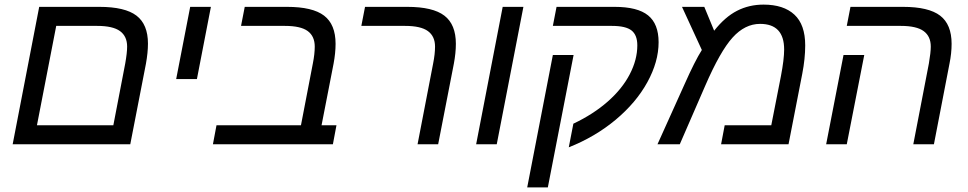

<svg xmlns="http://www.w3.org/2000/svg" viewBox="-20 -629 4221 837"><path d="M547.9 0H35.2L150.9 -599.1H413.1Q524.9 -599.1 575 -560.8Q625 -522.5 625 -439Q625 -399.9 616.2 -351.1ZM225.1 -516.1 141.1 -83H474.1L525.9 -352.1Q534.2 -398.9 534.2 -425.8Q534.2 -470.7 503.2 -493.4Q472.2 -516.1 403.8 -516.1Z M809.1 -599.1H899.4L838.4 -284.2H748Z M1030.8 -516.1 1046.9 -599.1H1231Q1342.8 -599.1 1392.8 -560.8Q1442.9 -522.5 1442.9 -438Q1442.9 -398.4 1434.1 -351.1L1381.8 -83H1446.8L1431.2 0H908.2L923.8 -83H1292L1343.8 -352.1Q1352.1 -393.6 1352.1 -425.8Q1352.1 -471.2 1321.3 -493.7Q1290.5 -516.1 1222.2 -516.1Z M1800.3 0 1868.2 -352.1Q1876.5 -393.6 1876.5 -425.8Q1876.5 -470.7 1845.5 -493.4Q1814.5 -516.1 1746.1 -516.1H1555.2L1571.3 -599.1H1755.4Q1867.2 -599.1 1917.2 -560.8Q1967.3 -522.5 1967.3 -438Q1967.3 -398.4 1958.5 -351.1L1890.1 0Z M2171.4 -599.1H2261.7L2145.5 0H2055.7Z M2480.5 -389.2 2368.2 188H2278.3L2390.1 -389.2ZM2406.2 -599.1H2659.2Q2759.3 -599.1 2805.2 -562Q2851.1 -524.9 2851.1 -444.8Q2851.1 -359.9 2802 -270.5Q2752.9 -181.2 2663.6 -106.7Q2574.2 -32.2 2459.5 13.2L2479.5 -89.8Q2566.4 -130.9 2629.4 -186.3Q2692.4 -241.7 2725.3 -305.2Q2758.3 -368.7 2758.3 -431.2Q2758.3 -476.1 2733.2 -496.1Q2708 -516.1 2647.5 -516.1H2390.1Z M3308.6 -608.9Q3396 -608.9 3443.1 -565.2Q3490.2 -521.5 3490.2 -431.2Q3490.2 -373.5 3477.5 -308.1L3417.5 0H3123.5L3139.2 -83H3342.3L3384.3 -296.9Q3398.4 -370.6 3398.4 -413.1Q3398.4 -524.9 3293.5 -524.9Q3227.5 -524.9 3173.6 -465.3Q3119.6 -405.8 3054.2 -254.9L2943.4 0H2846.2L2964.4 -262.2Q3009.3 -363.3 3039.6 -411.1L2953.1 -599.1H3050.3L3093.3 -495.1Q3140.6 -555.2 3193.1 -582Q3245.6 -608.9 3308.6 -608.9Z M3671.4 0H3581.5L3657.2 -389.2H3747.6ZM3961.4 0 4029.3 -352.1Q4037.6 -400.4 4037.6 -425.8Q4037.6 -470.7 4006.6 -493.4Q3975.6 -516.1 3907.2 -516.1H3671.4L3687.5 -599.1H3916.5Q4028.3 -599.1 4078.4 -560.8Q4128.4 -522.5 4128.4 -438Q4128.4 -396.5 4119.1 -351.1L4051.3 0Z"/></svg>

Font: Liberation Sans
Style: Italic
Weight: 400
Italic angle: -12°
Designer: Steve Matteson
Foundry: Ascender Corporation
Version: Version 2.1.5